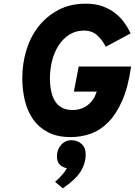

<svg xmlns="http://www.w3.org/2000/svg" viewBox="-20 -732 731 1042"><path d="M364 12Q291 12 241 -14Q191 -40 160 -84Q129 -128 115 -186Q101 -244 101 -308Q101 -388 123.5 -461Q146 -534 190 -589.5Q234 -645 298 -678.5Q362 -712 445 -712Q498 -712 537.5 -697.5Q577 -683 606.5 -659.5Q636 -636 656 -607.5Q676 -579 689 -551L554 -478Q537 -513 508.5 -539.5Q480 -566 435 -566Q391 -566 356.5 -544Q322 -522 298.5 -486Q275 -450 263 -403.5Q251 -357 251 -307Q251 -270 257.5 -238.5Q264 -207 278 -184Q292 -161 315.5 -148Q339 -135 372 -135Q422 -135 456 -161.5Q490 -188 503 -230L505 -235H381L407 -371H691V-368Q675 -257 642.5 -184Q610 -111 566.5 -67.5Q523 -24 471 -6Q419 12 364 12ZM279 255Q300 236 316 218.5Q332 201 343 181Q321 177 305 162Q289 147 289 117Q289 80 311.5 54.5Q334 29 368 29Q399 29 422 48.5Q445 68 445 107Q445 155 417.5 199Q390 243 321 290Z"/></svg>

Font: Overpass Heavy
Style: Italic
Weight: 900
Italic angle: -10°
Designer: Delve Withrington, Dave Bailey
Foundry: Delve Fonts
Version: Version 3.000;DELV;Overpass